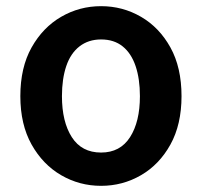

<svg xmlns="http://www.w3.org/2000/svg" viewBox="-20 -589 655 623"><path d="M308 14Q238 14 178.5 -20.5Q119 -55 82.5 -120Q46 -185 46 -277Q46 -370 82.5 -435Q119 -500 178.5 -534.5Q238 -569 308 -569Q378 -569 437.5 -534.5Q497 -500 533 -435Q569 -370 569 -277Q569 -185 533 -120Q497 -55 437.5 -20.5Q378 14 308 14ZM308 -94Q370 -94 402 -144Q434 -194 434 -277Q434 -333 420 -374.5Q406 -416 378 -438.5Q350 -461 308 -461Q267 -461 238 -438.5Q209 -416 195 -374.5Q181 -333 181 -277Q181 -194 213 -144Q245 -94 308 -94Z"/></svg>

Font: Noto Sans SC SemiBold
Style: Regular
Weight: 600
Designer: Ryoko NISHIZUKA 西塚涼子 (kana, bopomofo & ideographs); Paul D. Hunt (Latin, Greek & Cyrillic); Sandoll Communications 산돌커뮤니
Foundry: Adobe
Version: Version 2.004-H2;hotconv 1.0.118;makeotfexe 2.5.65603